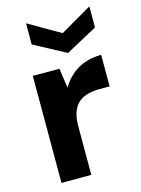

<svg xmlns="http://www.w3.org/2000/svg" viewBox="-113 -805 638 870"><g transform="rotate(-15 205.5 -370.0)"><path d="M65 0V-502H190L203 -410Q222 -442 249 -465.5Q276 -489 311.5 -501.5Q347 -514 389 -514V-366H343Q313 -366 287.5 -359.5Q262 -353 243.5 -337.5Q225 -322 215 -295Q205 -268 205 -228V0ZM246 -561 97 -641V-740L246 -654L394 -740V-641Z"/></g></svg>

Font: DM Sans 16pt ExtraBold
Style: Regular
Weight: 800
Version: Version 4.004;gftools[0.9.30]